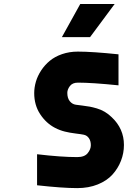

<svg xmlns="http://www.w3.org/2000/svg" viewBox="-20 -937 707 967"><path d="M291.7 -750 384.1 -916.7H557.3L433.6 -750ZM369.1 10.4Q294.3 10.4 166.7 -3.9V-160.2Q288.4 -145.8 369.1 -145.8Q405.6 -145.8 421.5 -165.4Q437.5 -184.9 437.5 -205.7Q437.5 -227.2 427.7 -241.2Q418 -255.2 401.7 -258.5Q390 -261.1 360.7 -264.6Q331.4 -268.2 306.3 -274.4Q281.2 -280.6 257.2 -293Q212.2 -316.4 182.3 -362Q152.3 -407.6 152.3 -468.1Q152.3 -496.7 160.8 -525.7Q169.3 -554.7 187.2 -582Q205.1 -609.4 230.5 -630.5Q255.9 -651.7 292.6 -664.4Q329.4 -677.1 372.4 -677.1Q444.7 -677.1 576.8 -663.4V-507.2Q443.4 -520.8 372.4 -520.8Q345.1 -520.8 332 -503.6Q319 -486.3 319 -469.4Q319 -442.7 331.4 -427.4Q343.8 -412.1 362 -409.5Q370.4 -408.2 394.9 -405.3Q419.3 -402.3 432.9 -399.7Q446.6 -397.1 467.8 -391Q488.9 -384.8 507.2 -374Q525.4 -363.3 542.3 -347Q604.2 -289.1 604.2 -207Q604.2 -165.4 589.2 -127Q574.2 -88.5 546.2 -57.6Q518.2 -26.7 472.3 -8.1Q426.4 10.4 369.1 10.4Z"/></svg>

Font: Monoid
Style: Bold
Weight: 700
Width: 4
Designer: Andreas Larsen (@larsenwork)
Version: Version 0.61